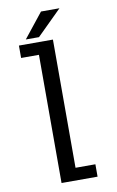

<svg xmlns="http://www.w3.org/2000/svg" viewBox="-104 -1021 657 1076"><g transform="rotate(-10 225.0 -483.0)"><path d="M98.5 -827 209.5 -966.5H314.5L173.5 -827ZM248 -70.5H361V0H156V-729.5H54.5V-800H248Z"/></g></svg>

Font: League Mono Condensed
Style: Regular
Weight: 400
Width: 1
Designer: Tyler Finck
Foundry: The League of Moveable Type / Tyler Finck
Version: Version 2.210